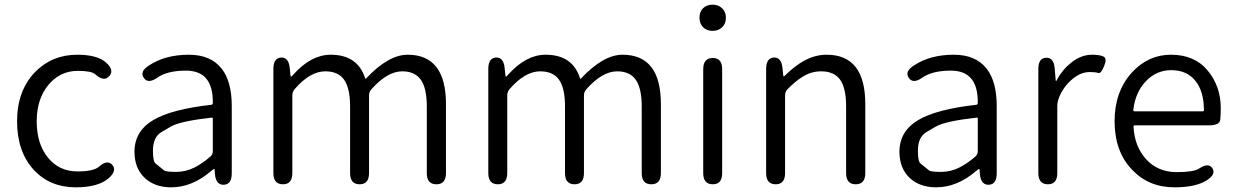

<svg xmlns="http://www.w3.org/2000/svg" viewBox="-20 -788 5282 821"><path d="M304 13Q194 13 125 -61Q53 -139 53 -269.5Q53 -400 130 -480Q203 -554 310 -554Q397 -554 434 -520Q470 -488 447 -462Q424 -437 388 -470Q371 -485 313 -485Q237 -485 187 -425Q137 -365 137 -269Q137 -173 185 -114Q233 -55 311 -55Q380 -55 403 -75Q439 -107 460 -83Q481 -59 446 -27Q401 13 304 13Z M712 13Q643 13 600 -26Q555 -68 555 -139Q555 -227 636 -275Q714 -321 884 -340Q890 -341 890 -348Q892 -486 775 -486Q696 -486 653 -456Q613 -428 595 -455Q576 -482 617 -508Q686 -554 788 -554Q882 -554 929 -493Q971 -438 971 -335V-47Q971 0 938 2Q904 4 899 -43L898 -60Q897 -66 895.5 -66Q894 -66 882 -56Q801 13 712 13ZM734 -53Q774 -53 812 -72Q847 -90 880 -119Q890 -128 890 -142V-281Q890 -286 885 -285Q751 -270 711 -247Q690 -235 670 -223Q634 -201 634 -144Q634 -98 645 -89Q663 -74 682 -59Q690 -53 734 -53Z M1190 0Q1149 0 1149 -48V-493Q1149 -540 1182 -542Q1215 -543 1219 -496L1222 -466Q1223 -460 1224.5 -460Q1226 -460 1235 -470Q1311 -554 1394 -554Q1509 -554 1541 -454Q1543 -449 1546 -453Q1641 -554 1723 -554Q1887 -554 1887 -343V-48Q1887 0 1846 0Q1805 0 1805 -48V-333Q1805 -411 1779.5 -447Q1754 -483 1700 -483Q1636 -483 1568 -406Q1558 -395 1558 -380V-48Q1558 0 1518 0Q1477 0 1477 -48V-333Q1477 -411 1451.5 -447Q1426 -483 1371 -483Q1306 -483 1240 -407Q1230 -395 1230 -380V-48Q1230 0 1190 0Z M2109 0Q2068 0 2068 -48V-493Q2068 -540 2101 -542Q2134 -543 2138 -496L2141 -466Q2142 -460 2143.5 -460Q2145 -460 2154 -470Q2230 -554 2313 -554Q2428 -554 2460 -454Q2462 -449 2465 -453Q2560 -554 2642 -554Q2806 -554 2806 -343V-48Q2806 0 2765 0Q2724 0 2724 -48V-333Q2724 -411 2698.5 -447Q2673 -483 2619 -483Q2555 -483 2487 -406Q2477 -395 2477 -380V-48Q2477 0 2437 0Q2396 0 2396 -48V-333Q2396 -411 2370.5 -447Q2345 -483 2290 -483Q2225 -483 2159 -407Q2149 -395 2149 -380V-48Q2149 0 2109 0Z M3028 0Q2987 0 2987 -48V-492Q2987 -540 3028 -540Q3068 -540 3068 -492V-48Q3068 0 3028 0ZM3027 -656Q3002 -656 2986.5 -671.5Q2971 -687 2971 -712.5Q2971 -738 2986.5 -753Q3002 -768 3027 -768Q3052 -768 3068 -752.5Q3084 -737 3084 -712Q3084 -687 3068 -671.5Q3052 -656 3027 -656Z M3297 0Q3256 0 3256 -48V-493Q3256 -540 3289 -542Q3322 -543 3326 -496L3329 -467Q3330 -461 3331.5 -461Q3333 -461 3343 -471Q3378 -505 3416 -527Q3464 -554 3515 -554Q3680 -554 3680 -343V-48Q3680 0 3639 0Q3598 0 3598 -48V-333Q3598 -411 3572.5 -447Q3547 -483 3491 -483Q3450 -483 3414 -461Q3382 -442 3347 -406Q3337 -395 3337 -380V-48Q3337 0 3297 0Z M3983 13Q3914 13 3871 -26Q3826 -68 3826 -139Q3826 -227 3907 -275Q3985 -321 4155 -340Q4161 -341 4161 -348Q4163 -486 4046 -486Q3967 -486 3924 -456Q3884 -428 3866 -455Q3847 -482 3888 -508Q3957 -554 4059 -554Q4153 -554 4200 -493Q4242 -438 4242 -335V-47Q4242 0 4209 2Q4175 4 4170 -43L4169 -60Q4168 -66 4166.5 -66Q4165 -66 4153 -56Q4072 13 3983 13ZM4005 -53Q4045 -53 4083 -72Q4118 -90 4151 -119Q4161 -128 4161 -142V-281Q4161 -286 4156 -285Q4022 -270 3982 -247Q3961 -235 3941 -223Q3905 -201 3905 -144Q3905 -98 3916 -89Q3934 -74 3953 -59Q3961 -53 4005 -53Z M4461 0Q4420 0 4420 -48V-493Q4420 -540 4453 -541Q4486 -543 4490 -495L4494 -447Q4494 -441 4495.5 -441Q4497 -441 4502 -451Q4525 -493 4565 -523.5Q4605 -554 4650 -554Q4683 -554 4699 -546Q4715 -538 4701 -505Q4688 -472 4676 -476Q4664 -480 4640 -480Q4602 -480 4567 -451Q4527 -418 4508 -370Q4501 -352 4501 -333V-48Q4501 0 4461 0Z M5002 13Q4892 13 4821 -62Q4746 -140 4746 -270Q4746 -396 4820 -478Q4890 -554 4987 -554Q5088 -554 5144 -486.5Q5200 -419 5200 -326Q5200 -301 5198 -277Q5196 -252 5149 -252H4832Q4827 -252 4827 -247Q4831 -162 4881 -107Q4931 -52 5012 -52Q5084 -52 5107 -67Q5147 -94 5164 -69Q5181 -43 5140 -17Q5093 13 5002 13ZM4826 -317Q4826 -312 4831 -312H5123Q5128 -312 5128 -317Q5128 -397 5091.5 -442.5Q5055 -488 4988 -488Q4926 -488 4881 -442Q4834 -393 4826 -317Z"/></svg>

Font: Resource Han Rounded JP Normal
Style: Regular
Weight: 350
Designer: Cyano Hao (round all glyphs); Ryoko NISHIZUKA 西塚涼子 (kana, bopomofo & ideographs); Paul D. Hunt (Latin, Greek & Cyrillic)
Foundry: Cyano Hao
Version: 0.990